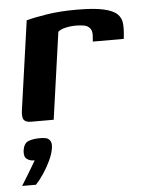

<svg xmlns="http://www.w3.org/2000/svg" viewBox="-49 -441 534 717"><g transform="rotate(-5 218.5 -83.0)"><path d="M144 0H59Q40 0 32.5 -9.5Q25 -19 29 -47L76 -379Q102 -386 151.5 -394Q201 -402 264 -402Q329 -402 365 -394Q401 -386 416.5 -371Q432 -356 433.5 -333Q435 -310 431 -278H315L316 -292Q319 -316 310.5 -327Q302 -338 287.5 -340.5Q273 -343 258 -343Q236 -343 217.5 -338.5Q199 -334 190 -326ZM5 236Q17 217 26 202Q35 187 43.5 173Q52 159 60 145Q58 145 54.5 144.5Q51 144 48 144Q37 142 28.5 134.5Q20 127 22 105Q26 78 43 71Q60 64 88 64Q101 64 110.5 66.5Q120 69 125.5 78.5Q131 88 128 106Q125 126 113.5 150.5Q102 175 87 197.5Q72 220 57 236Z"/></g></svg>

Font: Genos Thin SemiBold
Style: Italic
Weight: 600
Italic angle: -8°
Version: Version 1.010